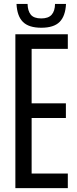

<svg xmlns="http://www.w3.org/2000/svg" viewBox="-20 -978 401 998"><path d="M59.9 0V-800H332.5V-724H144.4V-440.8H322.5V-364.8H144.4V-76H332.5V0ZM194.7 -833.8Q129.6 -833.8 99.2 -864.1Q68.8 -894.4 65.8 -957.6H123.3Q124.1 -921.7 139.9 -902Q155.8 -882.2 194.7 -882.2Q231.3 -882.2 248.4 -901.4Q265.6 -920.6 266 -957.6H323.1Q320 -894.4 289.9 -864.1Q259.7 -833.8 194.7 -833.8Z"/></svg>

Font: Big Shoulders Text SC Thin
Style: Regular
Weight: 100
Designer: Patric King
Foundry: XO Type Co
Version: Version 2.002